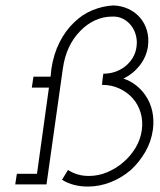

<svg xmlns="http://www.w3.org/2000/svg" viewBox="-20 -678 589 706"><path d="M42 -39H116L160 -356H97L103 -396H166L169 -425Q177 -479 199 -522.5Q221 -566 252 -595Q282 -625 320 -640.5Q358 -656 397 -658Q427 -657 452.5 -645Q478 -633 495 -613Q513 -592 520.5 -565Q528 -538 524 -507Q518 -468 493.5 -437Q469 -406 434 -389Q459 -381 480 -364.5Q501 -348 515 -327Q533 -301 540 -268.5Q547 -236 542 -200Q536 -157 514 -119Q492 -81 460 -52Q427 -24 386.5 -8Q346 8 303 8Q277 8 253 2Q229 -4 208 -17L230 -53Q247 -42 266 -36.5Q285 -31 307 -31Q342 -31 375 -45Q408 -59 434 -82Q461 -105 479 -135.5Q497 -166 501.5 -200Q506 -234 497 -264Q488 -294 468 -316.5Q448 -339 419 -352.5Q390 -366 355 -366Q356 -371 356 -375.5Q356 -380 357 -386L360 -407Q382 -407 402 -413.5Q422 -420 439 -433Q456 -446 467.5 -464.5Q479 -483 482 -506Q485 -527 480 -547Q475 -567 463 -583Q451 -599 433 -608.5Q415 -618 392 -617Q359 -617 329 -603Q299 -589 275 -564Q250 -539 233.5 -504Q217 -469 211 -425L151 0H36Z"/></svg>

Font: Josefin Slab
Style: Italic
Weight: 400
Italic angle: -12°
Designer: Santiago Orozco
Foundry: Typemade
Version: Version 2.000